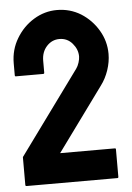

<svg xmlns="http://www.w3.org/2000/svg" viewBox="-52 -746 542 786"><g transform="rotate(-5 219.5 -353.5)"><path d="M398.4 0H25.4Q20.5 0 20.5 -4.9V-118.2Q20.5 -120.1 22.5 -122.1L269.5 -460.9Q276.4 -470.2 281 -484.6Q285.6 -499 285.6 -509.8Q285.6 -539.1 264.6 -563.5Q243.7 -587.9 211.4 -587.9Q180.7 -587.9 159.2 -564.5Q137.7 -541 137.7 -504.9V-456.1Q137.7 -451.2 132.8 -451.2H20.5Q16.6 -451.2 16.6 -456.1V-504.9Q16.6 -561 44.4 -606.9Q71.8 -652.8 116.2 -679.9Q160.6 -707 211.4 -707Q265.1 -707 309.6 -679.7Q353.5 -651.9 380.1 -606.9Q406.7 -562 406.7 -509.8Q406.7 -477.1 395.3 -443.1Q383.8 -409.2 363.8 -382.8L173.8 -122.1H398.4Q402.8 -122.1 402.8 -118.2V-4.9Q402.8 0 398.4 0Z"/></g></svg>

Font: Koulen
Style: Regular
Weight: 400
Designer: Danh Hong
Version: Version 8.000; ttfautohint (v1.8.3)